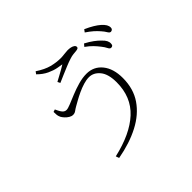

<svg xmlns="http://www.w3.org/2000/svg" viewBox="-186 -1053 1372 1372"><g transform="rotate(-45 500.0 -367.0)"><path d="M776 -589Q760 -610 740 -631Q720 -652 689 -674L705 -693Q741 -674 766.5 -655Q792 -636 808 -619Q827 -601 834.5 -586Q842 -571 841 -556Q841 -544 835 -538.5Q829 -533 820 -534Q809 -534 800.5 -551.5Q792 -569 776 -589ZM853 -668Q835 -689 815 -706.5Q795 -724 764 -745L778 -764Q814 -748 840.5 -732Q867 -716 884 -701Q904 -683 912.5 -668.5Q921 -654 921 -638Q921 -627 914.5 -621.5Q908 -616 899 -616Q888 -617 879 -633Q870 -649 853 -668ZM224 -507Q234 -485 242.5 -471Q251 -457 260.5 -451Q270 -445 281 -445Q295 -445 325.5 -457.5Q356 -470 396 -486.5Q436 -503 480 -515.5Q524 -528 564 -528Q637 -528 682 -472.5Q727 -417 727 -322Q727 -214 674 -136.5Q621 -59 526 -9.5Q431 40 304 63L295 38Q479 -4 576.5 -94Q674 -184 674 -332Q674 -415 640 -456.5Q606 -498 559 -498Q533 -498 502 -488.5Q471 -479 441 -465Q411 -451 386 -437Q361 -423 347 -415Q331 -406 318.5 -396.5Q306 -387 289 -387Q275 -387 260 -396Q245 -405 233 -418Q221 -431 215 -442Q208 -457 206.5 -469Q205 -481 205 -501ZM307 -779 320 -797Q376 -760 422.5 -748Q469 -736 514 -736Q529 -736 552 -739Q575 -742 587 -742Q603 -742 617.5 -739Q632 -736 642 -729Q652 -722 652 -711Q652 -703 644.5 -699.5Q637 -696 624 -695Q614 -694 597.5 -692.5Q581 -691 560 -684Q537 -677 505.5 -664Q474 -651 442.5 -637.5Q411 -624 386 -613L376 -633Q398 -645 418.5 -656Q439 -667 457.5 -677.5Q476 -688 490 -697Q476 -699 446 -704.5Q416 -710 379 -727Q342 -744 307 -779Z"/></g></svg>

Font: Noto Serif JP
Style: Regular
Weight: 200
Designer: Ryoko NISHIZUKA 西塚涼子 (kana & ideographs); Frank Grießhammer (Latin, Greek & Cyrillic); Wenlong ZHANG 张文龙 (bopomofo); San
Foundry: Adobe
Version: Version 2.001;hotconv 1.1.0;makeotfexe 2.6.0